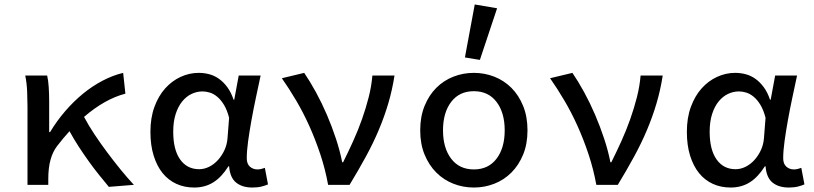

<svg xmlns="http://www.w3.org/2000/svg" viewBox="-20 -827 3640 859"><path d="M467 9Q447 -15 424 -43.5Q401 -72 378 -104Q355 -136 332.5 -170.5Q310 -205 291 -240Q277 -225 263 -208Q249 -191 235 -173Q216 -148 206 -112Q196 -76 196 -26V0H103V-350Q103 -379 101.5 -416.5Q100 -454 93 -489H191Q196 -468 198 -437Q200 -406 200 -373V-236H204Q234 -286 271.5 -329.5Q309 -373 351 -407.5Q393 -442 439 -466Q485 -490 531 -501L541 -408Q449 -384 356 -304Q376 -266 403 -225.5Q430 -185 459.5 -145.5Q489 -106 519.5 -68.5Q550 -31 579 0Z M849 12Q805 12 769 -4.5Q733 -21 707.5 -52.5Q682 -84 667.5 -130.5Q653 -177 653 -237Q653 -300 671 -349Q689 -398 719 -431.5Q749 -465 788 -483Q827 -501 869 -501Q893 -501 916 -495Q939 -489 959.5 -474.5Q980 -460 997 -437Q1014 -414 1025 -381H1028L1048 -489H1146Q1136 -442 1125 -390.5Q1114 -339 1105 -289Q1096 -239 1090 -195Q1084 -151 1084 -119Q1084 -94 1098 -81.5Q1112 -69 1132 -69Q1140 -69 1148.5 -71Q1157 -73 1165 -76L1179 -2Q1168 3 1150.5 7.5Q1133 12 1109 12Q1064 12 1036.5 -10Q1009 -32 1005 -83H1002Q971 -34 934 -11Q897 12 849 12ZM871 -70Q894 -70 916 -81Q938 -92 955.5 -111.5Q973 -131 984.5 -156Q996 -181 998 -210L1005 -300Q996 -335 982 -358Q968 -381 951.5 -394.5Q935 -408 918 -413Q901 -418 886 -418Q861 -418 837.5 -407Q814 -396 795.5 -373.5Q777 -351 766 -317Q755 -283 755 -238Q755 -157 786 -113.5Q817 -70 871 -70Z M1448 0Q1435 -71 1413 -137Q1391 -203 1364 -263Q1337 -323 1305.5 -376.5Q1274 -430 1241 -477L1341 -501Q1367 -463 1393.5 -414.5Q1420 -366 1442.5 -313.5Q1465 -261 1483 -206.5Q1501 -152 1511 -101H1515Q1538 -147 1560 -195.5Q1582 -244 1599.5 -293.5Q1617 -343 1629.5 -392Q1642 -441 1646 -489H1745Q1735 -425 1717.5 -365.5Q1700 -306 1675 -246.5Q1650 -187 1617 -126.5Q1584 -66 1544 0Z M2100 12Q2052 12 2008.5 -5Q1965 -22 1932 -55Q1899 -88 1879.5 -135.5Q1860 -183 1860 -244Q1860 -305 1879.5 -353Q1899 -401 1932 -434Q1965 -467 2008.5 -484Q2052 -501 2100 -501Q2148 -501 2191.5 -484Q2235 -467 2268 -434Q2301 -401 2320.5 -353Q2340 -305 2340 -244Q2340 -183 2320.5 -135.5Q2301 -88 2268 -55Q2235 -22 2191.5 -5Q2148 12 2100 12ZM2100 -69Q2165 -69 2201.5 -117Q2238 -165 2238 -244Q2238 -323 2201.5 -371Q2165 -419 2100 -419Q2035 -419 1998.5 -371Q1962 -323 1962 -244Q1962 -165 1998.5 -117Q2035 -69 2100 -69ZM2127 -559 2060 -570 2104 -807 2204 -790Z M2648 0Q2635 -71 2613 -137Q2591 -203 2564 -263Q2537 -323 2505.5 -376.5Q2474 -430 2441 -477L2541 -501Q2567 -463 2593.5 -414.5Q2620 -366 2642.5 -313.5Q2665 -261 2683 -206.5Q2701 -152 2711 -101H2715Q2738 -147 2760 -195.5Q2782 -244 2799.5 -293.5Q2817 -343 2829.5 -392Q2842 -441 2846 -489H2945Q2935 -425 2917.5 -365.5Q2900 -306 2875 -246.5Q2850 -187 2817 -126.5Q2784 -66 2744 0Z M3249 12Q3205 12 3169 -4.5Q3133 -21 3107.5 -52.5Q3082 -84 3067.5 -130.5Q3053 -177 3053 -237Q3053 -300 3071 -349Q3089 -398 3119 -431.5Q3149 -465 3188 -483Q3227 -501 3269 -501Q3293 -501 3316 -495Q3339 -489 3359.5 -474.5Q3380 -460 3397 -437Q3414 -414 3425 -381H3428L3448 -489H3546Q3536 -442 3525 -390.5Q3514 -339 3505 -289Q3496 -239 3490 -195Q3484 -151 3484 -119Q3484 -94 3498 -81.5Q3512 -69 3532 -69Q3540 -69 3548.5 -71Q3557 -73 3565 -76L3579 -2Q3568 3 3550.5 7.5Q3533 12 3509 12Q3464 12 3436.5 -10Q3409 -32 3405 -83H3402Q3371 -34 3334 -11Q3297 12 3249 12ZM3271 -70Q3294 -70 3316 -81Q3338 -92 3355.5 -111.5Q3373 -131 3384.5 -156Q3396 -181 3398 -210L3405 -300Q3396 -335 3382 -358Q3368 -381 3351.5 -394.5Q3335 -408 3318 -413Q3301 -418 3286 -418Q3261 -418 3237.5 -407Q3214 -396 3195.5 -373.5Q3177 -351 3166 -317Q3155 -283 3155 -238Q3155 -157 3186 -113.5Q3217 -70 3271 -70Z"/></svg>

Font: Source Code Pro Medium
Style: Regular
Weight: 500
Monospace: yes
Designer: Paul D. Hunt, Teo Tuominen
Foundry: Adobe Systems Incorporated
Version: Version 2.030;PS 1.000;hotconv 16.6.51;makeotf.lib2.5.65220